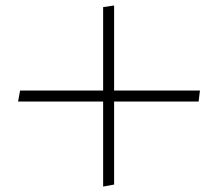

<svg xmlns="http://www.w3.org/2000/svg" viewBox="-20 -606 796 700"><path d="M396 -275.9H709L704.1 -235.8H396V66.9L356 74.2V-235.8H45.9L53.2 -275.9H356V-580.1L396 -585.9Z"/></svg>

Font: Aref Ruqaa
Style: Regular
Weight: 400
Designer: Abdoulla Aref
Version: Version 0.7